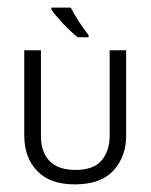

<svg xmlns="http://www.w3.org/2000/svg" viewBox="-20 -481 397 506"><path d="M312.5 -123Q312.5 -68.8 279.3 -32Q246.1 4.9 176.8 4.9Q111.8 4.9 77.9 -30.5Q43.9 -65.9 43.9 -124V-348.6H87.9V-122.6Q87.9 -80.1 110.6 -56.6Q133.3 -33.2 179.2 -33.2Q226.6 -33.2 247.8 -58.3Q269 -83.5 269 -123V-348.6H312.5ZM166.5 -460.9Q174.8 -444.3 188.5 -423.3Q202.1 -402.3 213.4 -388.7V-382.8H184.6Q173.3 -391.6 159.2 -405.5Q145 -419.4 133.1 -433.3Q121.1 -447.3 115.2 -456.1V-460.9Z"/></svg>

Font: NotoSansOldHungarianUI
Style: Regular
Weight: 400
Designer: Monotype Design Team
Foundry: Monotype Imaging Inc.
Version: Version 1001.000; ttfautohint (v1.8.4.7-5d5b)